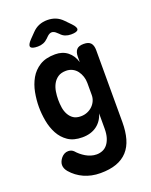

<svg xmlns="http://www.w3.org/2000/svg" viewBox="-186 -882 973 1239"><g transform="rotate(-20 300.0 -262.0)"><path d="M406 -105Q399 -80 385.5 -60Q372 -40 352.5 -25.5Q333 -11 308 -3.5Q283 4 253 4Q193 4 155 -22Q117 -48 95 -89Q73 -130 64 -179.5Q55 -229 55 -276Q55 -325 64.5 -375Q74 -425 97.5 -466.5Q121 -508 162.5 -534Q204 -560 269 -560Q319 -560 353.5 -533Q388 -506 402 -458V-494Q402 -527 416.5 -543.5Q431 -560 465 -560Q499 -560 513.5 -543.5Q528 -527 528 -494V0Q528 64 514 113Q500 162 470 195Q440 228 394 244.5Q348 261 284 261Q252 261 224 255Q196 249 171.5 238Q147 227 125.5 211Q104 195 86 174Q77 163 72 151.5Q67 140 67 127Q67 115 72.5 102.5Q78 90 87 79.5Q96 69 108 62.5Q120 56 135 56Q145 56 154.5 59.5Q164 63 172 71Q183 84 197.5 96Q212 108 228 117.5Q244 127 263 133Q282 139 302 139Q323 139 342.5 131Q362 123 376 105.5Q390 88 398 62Q406 36 406 0ZM290 -127Q314 -127 334.5 -135.5Q355 -144 370 -158.5Q385 -173 393.5 -192Q402 -211 402 -232V-315Q402 -338 395 -359.5Q388 -381 375 -398.5Q362 -416 342.5 -426Q323 -436 299 -436Q265 -436 243.5 -421.5Q222 -407 209.5 -384Q197 -361 192.5 -333Q188 -305 188 -277Q188 -250 192 -223.5Q196 -197 208 -175Q220 -153 239.5 -140Q259 -127 290 -127ZM183 -645Q141 -645 134.5 -660Q128 -675 157 -705L192 -741Q214 -764 240 -774.5Q266 -785 297 -785Q328 -785 354 -774.5Q380 -764 402 -741L437 -705Q466 -675 459.5 -660Q453 -645 411 -645Q390 -645 372 -652Q354 -659 340 -675L330 -684Q313 -701 297 -701Q281 -701 264 -684L254 -674Q239 -659 221.5 -652Q204 -645 183 -645Z"/></g></svg>

Font: Maple Mono
Style: Bold
Weight: 700
Monospace: yes
Designer: subframe7536
Version: Version 7.200